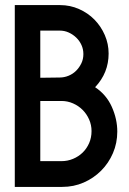

<svg xmlns="http://www.w3.org/2000/svg" viewBox="-20 -731 504 753"><path d="M216 -711Q255 -711 290 -695.5Q325 -680 350.5 -654Q376 -628 391 -593.5Q406 -559 406 -521Q406 -445 353 -389Q397 -360 418.5 -312Q440 -264 440 -215Q440 -170 423 -130.5Q406 -91 376.5 -61.5Q347 -32 308 -15Q269 2 224 2H38V-711ZM138 -335V-99H221Q245 -99 266.5 -108Q288 -117 304 -132.5Q320 -148 329.5 -169.5Q339 -191 339 -217Q339 -241 329.5 -262.5Q320 -284 304 -300Q288 -316 266.5 -325.5Q245 -335 221 -335ZM138 -611V-426L214 -427Q232 -427 249 -434Q266 -441 278.5 -453.5Q291 -466 299 -482.5Q307 -499 307 -519Q307 -538 299.5 -554.5Q292 -571 279 -583.5Q266 -596 249.5 -603.5Q233 -611 214 -611Z"/></svg>

Font: Fundamental  Brigade
Style: Regular
Weight: 400
Designer: Peter Wiegel, original typeface by Arno Drescher 1935
Foundry: Peter Wiegel
Version: Version 0.000 2012 initial release